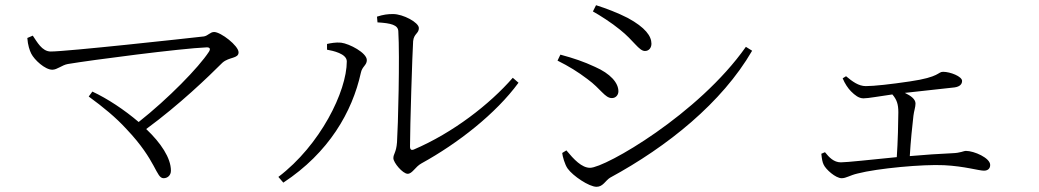

<svg xmlns="http://www.w3.org/2000/svg" viewBox="-20 -728 3995 738"><path d="M335 -376 321 -357C376 -317 426 -276 466 -232C583 -109 579 -43 609 -43C624 -43 637 -54 637 -72C637 -121 598 -179 542 -232C670 -326 780 -432 835 -487C861 -510 897 -502 897 -527C897 -552 829 -605 803 -605C788 -605 780 -591 764 -588C693 -580 238 -530 175 -530C141 -530 122 -568 106 -591L85 -582C87 -554 94 -534 100 -522C112 -498 153 -460 181 -460C200 -460 218 -478 241 -482C330 -497 675 -542 775 -546C787 -546 790 -540 783 -529C744 -469 627 -349 513 -259C458 -306 393 -349 335 -376Z M1429 -664 1431 -642C1483 -639 1510 -632 1511 -608C1517 -512 1510 -239 1506 -181C1503 -141 1492 -137 1492 -120C1492 -103 1528 -60 1547 -60C1565 -60 1576 -87 1600 -100C1740 -177 1886 -291 1973 -410L1951 -429C1862 -327 1722 -218 1570 -153C1562 -150 1556 -152 1556 -165C1556 -241 1565 -527 1568 -570C1571 -599 1590 -599 1590 -620C1590 -642 1529 -674 1491 -674C1470 -674 1454 -672 1429 -664ZM1237 -537C1259 -533 1313 -522 1313 -492C1313 -377 1211 -170 1050 -48L1069 -26C1244 -141 1334 -298 1367 -448C1372 -473 1390 -477 1390 -497C1390 -525 1323 -560 1291 -564C1271 -566 1250 -562 1237 -559Z M2259 -684C2286 -669 2330 -641 2363 -614C2416 -572 2436 -532 2459 -532C2475 -532 2484 -545 2484 -560C2484 -589 2461 -622 2393 -659C2354 -679 2309 -696 2271 -708ZM2847 -548C2665 -289 2306 -83 2248 -83C2216 -83 2186 -115 2157 -150L2141 -140C2142 -128 2151 -95 2162 -80C2182 -52 2244 -10 2273 -10C2298 -10 2307 -34 2325 -45C2546 -165 2755 -333 2871 -533ZM2123 -495C2167 -473 2201 -452 2238 -424C2290 -386 2305 -351 2332 -351C2347 -351 2357 -363 2357 -377C2357 -410 2326 -445 2267 -471C2224 -491 2186 -504 2134 -518Z M3137 -137C3139 -117 3141 -105 3146 -95C3154 -77 3192 -43 3215 -43C3233 -43 3246 -54 3276 -61C3353 -81 3527 -97 3609 -93C3688 -89 3742 -72 3762 -72C3777 -72 3786 -80 3786 -94C3786 -121 3724 -148 3693 -148C3683 -148 3673 -140 3639 -139C3591 -137 3534 -133 3477 -128C3480 -182 3487 -250 3491 -283C3493 -301 3499 -316 3499 -330C3499 -347 3481 -360 3458 -371L3649 -392C3670 -395 3678 -405 3678 -417C3678 -434 3633 -452 3605 -452C3584 -452 3594 -432 3477 -415C3403 -404 3339 -397 3308 -397C3280 -397 3256 -415 3232 -435L3219 -427C3227 -407 3240 -388 3251 -377C3266 -362 3281 -350 3299 -350C3318 -350 3359 -358 3410 -365C3427 -345 3433 -328 3433 -296C3433 -263 3431 -180 3427 -124C3326 -114 3235 -104 3212 -104C3185 -104 3167 -123 3151 -143Z"/></svg>

Font: Noto Serif KR Light
Style: Regular
Weight: 300
Designer: Ryoko NISHIZUKA 西塚涼子 (kana & ideographs); Frank Grießhammer (Latin, Greek & Cyrillic); Wenlong ZHANG 张文龙 (bopomofo); San
Foundry: Adobe
Version: Version 2.001;hotconv 1.1.0;makeotfexe 2.6.0